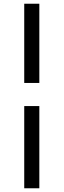

<svg xmlns="http://www.w3.org/2000/svg" viewBox="-20 -768 341 1030"><path d="M110 242V-199H191V242ZM191 -323H110V-748H191Z"/></svg>

Font: Source Serif 4 SmText Semibold
Style: Regular
Weight: 600
Designer: Frank Grießhammer
Foundry: Adobe
Version: Version 4.005;hotconv 1.1.0;makeotfexe 2.6.0